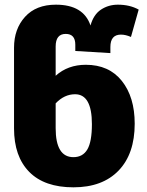

<svg xmlns="http://www.w3.org/2000/svg" viewBox="-20 -782 627 821"><path d="M347 -505Q446 -505 501 -436Q556 -367 556 -253Q556 -124 487 -52.5Q418 19 294 19Q170 19 105 -47Q40 -113 40 -233V-578Q40 -658 87 -710Q134 -762 219 -762Q337 -762 367 -673Q380 -720 412 -741Q444 -762 484 -762Q535 -762 573 -741L540 -624Q517 -634 497 -634Q452 -634 452 -581V-555L302 -564V-591Q302 -637 261 -637Q218 -637 218 -583V-458Q270 -505 347 -505ZM294 -110Q334 -110 353.5 -143Q373 -176 373 -251Q373 -379 301 -379Q255 -379 218 -340V-234Q218 -110 294 -110Z"/></svg>

Font: FiraGO ExtraBold
Style: Regular
Weight: 800
Designer: bBox Type
Foundry: bBox Type GmbH
Version: Version 1.001;PS 001.001;hotconv 1.0.88;makeotf.lib2.5.64775